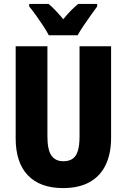

<svg xmlns="http://www.w3.org/2000/svg" viewBox="-20 -950 650 980"><path d="M547 -247Q547 -165 519 -107.5Q491 -50 436.5 -20Q382 10 302 10Q185 10 122.5 -55Q60 -120 60 -244V-714H222V-254Q222 -185 242.5 -156Q263 -127 303 -127Q332 -127 350.5 -139.5Q369 -152 377.5 -180.5Q386 -209 386 -255V-714H547ZM476 -917Q462 -898 443 -871.5Q424 -845 406 -818Q388 -791 376 -770H229Q219 -790 201 -817.5Q183 -845 163.5 -872Q144 -899 129 -917V-930H228Q246 -915 264 -896Q282 -877 303 -852Q324 -878 342.5 -896.5Q361 -915 379 -930H476Z"/></svg>

Font: Noto Sans Display Condensed ExtraBold
Style: Regular
Weight: 800
Width: 3
Designer: Monotype Design Team
Foundry: Monotype Imaging Inc.
Version: Version 2.003